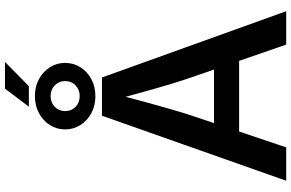

<svg xmlns="http://www.w3.org/2000/svg" viewBox="-216 -934 1150 758"><g transform="rotate(-90 359.0 -555.0)"><path d="M24.4 0 281.2 -727.5H432.1L693.8 0H562L426.8 -391.1Q408.7 -445.3 388.7 -515.6Q368.7 -585.9 343.3 -680.2H368.2Q343.3 -585.4 323.5 -514.4Q303.7 -443.4 287.6 -391.1L156.2 0ZM168.9 -186V-285.2H549.3V-186ZM316.9 -1016.1 388.2 -1110.4H493.7L397.9 -1016.1ZM358.4 -753.4Q321.3 -753.4 291.5 -769.3Q261.7 -785.2 244.4 -812.5Q227.1 -839.8 227.1 -873Q227.1 -906.2 244.4 -933.3Q261.7 -960.4 291.5 -976.3Q321.3 -992.2 358.4 -992.2Q396 -992.2 425.5 -976.3Q455.1 -960.4 472.4 -933.3Q489.7 -906.2 489.7 -873Q489.7 -839.8 472.4 -812.5Q455.1 -785.2 425.5 -769.3Q396 -753.4 358.4 -753.4ZM358.4 -815.4Q383.8 -815.4 400.9 -831.8Q418 -848.1 418 -873Q418 -897 401.1 -913.6Q384.3 -930.2 358.4 -930.2Q333 -930.2 316.2 -913.6Q299.3 -897 299.3 -873Q299.3 -848.1 316.2 -831.8Q333 -815.4 358.4 -815.4Z"/></g></svg>

Font: Inter Cardless
Style: Medium
Weight: 500
Designer: Rasmus Andersson
Foundry: rsms
Version: Version 4.001;git-9221beed3